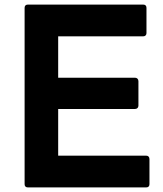

<svg xmlns="http://www.w3.org/2000/svg" viewBox="-20 -778 711 835"><path d="M101 37H616C625 37 630 32 630 23V-86C630 -95 625 -101 616 -101H233V-304H567C576 -304 582 -310 582 -318V-425C582 -434 576 -440 567 -440H233V-620H603C612 -620 617 -626 617 -634V-744C617 -753 612 -758 603 -758H101C92 -758 87 -753 87 -744V23C87 32 92 37 101 37Z"/></svg>

Font: LINE Seed JP App_OTF Bold
Style: Regular
Weight: 700
Designer: LINE & Fontrix & Fontworks
Version: Version 1.009